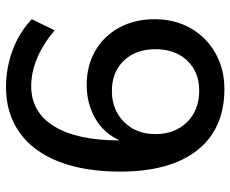

<svg xmlns="http://www.w3.org/2000/svg" viewBox="-84 -676 768 640"><g transform="rotate(-90 300.0 -356.0)"><path d="M556 -224Q556 -157 526 -104.5Q496 -52 443 -22Q390 8 323 8Q191 8 119.5 -82Q48 -172 48 -340Q48 -459 81.5 -544.5Q115 -630 178.5 -675Q242 -720 330 -720Q393 -720 452.5 -698Q512 -676 556 -634L519 -558Q425 -636 333 -636Q246 -636 199 -559.5Q152 -483 152 -342V-341Q175 -393 224.5 -422Q274 -451 337 -451Q401 -451 450.5 -422.5Q500 -394 528 -342.5Q556 -291 556 -224ZM456 -222Q456 -287 418 -327Q380 -367 317 -367Q254 -367 213.5 -326.5Q173 -286 173 -222Q173 -157 213 -116.5Q253 -76 318 -76Q380 -76 418 -116Q456 -156 456 -222Z"/></g></svg>

Font: Muli SemiBold
Style: Regular
Weight: 600
Designer: Vernon Adams
Foundry: Vernon Adams
Version: Version 2.000